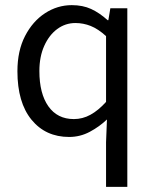

<svg xmlns="http://www.w3.org/2000/svg" viewBox="-20 -518 595 743"><path d="M390.4 205.1V32.4L393.9 -55.7Q365 -28 327.6 -8Q290.2 12 247.6 12Q156.5 12 101.9 -54.7Q47.4 -121.4 47.4 -242.4Q47.4 -321.3 76.9 -378.5Q106.4 -435.7 154.3 -466.9Q202.3 -498.1 257.7 -498.1Q300.2 -498.1 332.5 -483.3Q364.8 -468.5 396.5 -439.9H399.3L407 -486.1H472.7V205.1ZM265.8 -57.2Q299.7 -57.2 330 -73.9Q360.4 -90.5 390.4 -123.6V-378.3Q359.6 -406.2 330.9 -417.6Q302.2 -428.9 271.9 -428.9Q233 -428.9 201.5 -405.7Q170.1 -382.5 151.2 -340.5Q132.4 -298.5 132.4 -243.2Q132.4 -155.9 167.2 -106.6Q202.1 -57.2 265.8 -57.2Z"/></svg>

Font: Source Sans 3 Variable
Style: Regular
Weight: 200
Designer: Paul D. Hunt
Foundry: Adobe Systems Incorporated
Version: Version 3.026